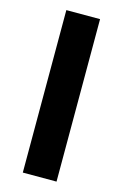

<svg xmlns="http://www.w3.org/2000/svg" viewBox="-115 -794 543 847"><g transform="rotate(15 156.5 -371.0)"><path d="M79 0V-742H233V0Z"/></g></svg>

Font: Trueno
Style: SBd
Weight: 600
Designer: Julieta Ulanovsky
Foundry: Julieta Ulanovsky
Version: Version 3.001b